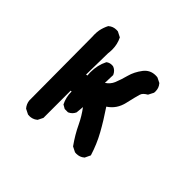

<svg xmlns="http://www.w3.org/2000/svg" viewBox="-124 -603 748 748"><g transform="rotate(45 250.0 -229.0)"><path d="M76.7 -377.4Q76.2 -385.3 76.2 -395.5Q76.2 -405.8 78.1 -418Q82 -437.5 91.3 -455.6L92.3 -456.1Q105.5 -467.8 125 -467.8Q127.9 -467.8 132.3 -467.3L154.3 -456.1Q167 -430.7 167 -401.4Q167 -390.6 165.5 -379.4L163.6 -260.7L169.9 -261.7Q168.9 -271 168.9 -278.8Q168.9 -317.9 185.1 -350.1L186 -351.1Q195.3 -358.4 209 -358.4Q214.8 -358.4 217.8 -356.9Q224.6 -354 230.2 -348.4Q235.8 -342.8 239.7 -334L238.3 -289.6Q256.8 -301.8 264.6 -320.3Q274.4 -344.2 281.7 -372.1Q289.1 -399.9 309.1 -426.3Q327.6 -450.2 357.4 -450.2Q366.2 -450.2 368.7 -449.2L389.2 -439L389.6 -438Q401.4 -424.8 401.4 -405.3Q401.4 -402.3 400.9 -397.9L389.6 -376Q380.4 -370.6 374.5 -365Q368.7 -359.4 366.7 -351.6Q361.8 -335.4 352.1 -293Q342.3 -250.5 307.6 -228Q338.9 -181.6 361.8 -140.1Q384.8 -98.6 399.4 -51.3L388.2 -27.8L387.2 -27.3Q374 -15.6 354.5 -15.6Q351.6 -15.6 347.2 -16.1L325.7 -26.9Q298.8 -64.5 280.8 -103Q265.6 -134.8 244.6 -162.6L241.7 -130.4Q234.4 -114.3 218.8 -107.4L217.8 -106.9H199.7L183.6 -116.2Q170.4 -142.6 170.4 -172.4Q170.4 -173.3 170.4 -174.3L165.5 -173.8V-23.9L154.8 -2.4Q146 4.9 137.7 7.3Q129.4 9.8 123.8 9.8Q118.2 9.8 113.8 9.3L92.3 -1.5Q80.6 -15.1 78.6 -32.7Q78.6 -33.2 76.7 -377.4Z"/></g></svg>

Font: Bakudai
Style: Medium
Weight: 500
Version: Version 1.48